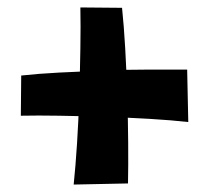

<svg xmlns="http://www.w3.org/2000/svg" viewBox="-20 -614 562 516"><path d="M486 -286Q442 -291 383 -294.5Q324 -298 261 -300Q198 -302 139.5 -303Q81 -304 36 -303L37 -411Q82 -416 139.5 -419Q197 -422 260 -424.5Q323 -427 381 -427Q439 -427 483 -427ZM178 -118Q183 -166 187 -228Q191 -290 193 -356Q195 -422 196 -484Q197 -546 196 -594L308 -593Q313 -545 316.5 -484Q320 -423 322 -357Q324 -291 324.5 -230Q325 -169 324 -121Z"/></svg>

Font: Marhey Medium
Style: Regular
Weight: 500
Designer: Nur Syamsi & Bustanul Arifin
Foundry: Namelatype
Version: Version 1.000